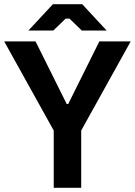

<svg xmlns="http://www.w3.org/2000/svg" viewBox="-22 -898 645 918"><path d="M113.8 -752 231 -877.9H371.1L487.8 -752H369.1L310.1 -809.1H292L232.9 -752ZM234.9 0V-273.9L-2 -700.2H147.9L296.9 -400.9H304.2L453.1 -700.2H603L366.2 -273.9V0Z"/></svg>

Font: Fixel Text SemiBold
Style: Regular
Weight: 600
Width: 4
Designer: AlfaBravo + MacPaw
Foundry: Kyrylo Tkachov, Marchela Mozhyna, Serhii Makarenko, Maria Weinstein, Zakhar Kryvoshyya
Version: Version 1.211